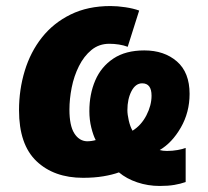

<svg xmlns="http://www.w3.org/2000/svg" viewBox="-20 -579 688 636"><path d="M509 37Q470 37 434.5 25Q399 13 374 -8Q352 0 322 5Q292 10 255 10Q159 10 101 -45Q43 -100 43 -214Q43 -282 62 -344.5Q81 -407 119 -455Q157 -503 214 -531Q271 -559 346 -559Q369 -559 395.5 -555Q422 -551 441 -544L403 -424Q390 -429 374 -431.5Q358 -434 342 -434Q308 -434 283 -413.5Q258 -393 241.5 -360Q225 -327 217.5 -289Q210 -251 210 -216Q210 -163 226 -137.5Q242 -112 268 -111Q283 -111 297 -115Q289 -130 282.5 -156Q276 -182 276 -211Q276 -267 295.5 -312.5Q315 -358 355.5 -385Q396 -412 458 -412Q524 -412 566 -375.5Q608 -339 608 -268Q608 -207 579 -156.5Q550 -106 509 -82Q519 -79 533 -79Q551 -79 568 -82Q585 -85 595 -89V24Q578 30 557.5 33.5Q537 37 509 37ZM419 -146Q448 -164 465 -197Q482 -230 482 -262Q482 -303 451 -303Q429 -303 415.5 -277Q402 -251 402 -214Q402 -200 406.5 -180Q411 -160 419 -146Z"/></svg>

Font: Noto Sans ExtraBold
Style: Italic
Weight: 800
Italic angle: -12°
Designer: Monotype Design Team
Foundry: Monotype Imaging Inc.
Version: Version 2.013; ttfautohint (v1.8.4.7-5d5b)